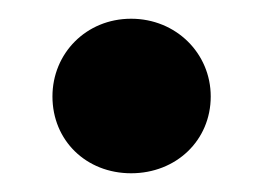

<svg xmlns="http://www.w3.org/2000/svg" viewBox="-20 -173 281 205"><path d="M120 12C168 12 205 -23 205 -70C205 -116 168 -153 120 -153C72 -153 36 -116 36 -70C36 -23 72 12 120 12Z"/></svg>

Font: Overpass ExtraBold
Style: Regular
Weight: 800
Designer: Delve Withrington, Thomas Jockin
Foundry: Delve Fonts
Version: Version 3.000;DELV;Overpass